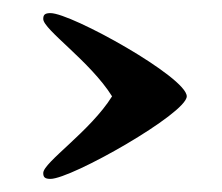

<svg xmlns="http://www.w3.org/2000/svg" viewBox="-20 -525 339 293"><path d="M46 -496C46 -480 118 -431 151 -378C118 -325 46 -277 46 -261C46 -255 48 -252 57 -252C89 -252 265 -352 265 -378C265 -407 89 -505 57 -505C48 -505 46 -502 46 -496Z"/></svg>

Font: Life Savers
Style: ExtraBold
Weight: 800
Designer: Pablo Impallari, Rodrigo Fuenzalida, Brenda Gallo
Foundry: Pablo Impallari, Rodrigo Fuenzalida, Brenda Gallo
Version: Version 3.000